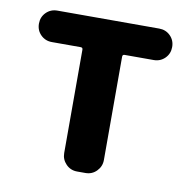

<svg xmlns="http://www.w3.org/2000/svg" viewBox="-68 -626 683 693"><g transform="rotate(10 274.0 -280.0)"><path d="M258.8 0Q234.4 0 217.8 -17.1Q201.2 -34.2 201.2 -57.6V-436.5Q201.2 -444.3 193.4 -444.3H87.9Q63.5 -444.3 46.9 -460.9Q30.3 -477.5 30.3 -502Q30.3 -526.4 46.9 -543Q63.5 -559.6 87.9 -559.6H460.9Q485.4 -559.6 502 -543Q518.6 -526.4 518.6 -502Q518.6 -477.5 502 -460.9Q485.4 -444.3 460.9 -444.3H354.5Q346.7 -444.3 346.7 -436.5V-57.6Q346.7 -34.2 330.1 -17.1Q313.5 0 289.1 0Z"/></g></svg>

Font: Gen Jyuu Gothic Bold
Style: Bold
Weight: 700
Designer: [Source Han Sans]
Ryoko NISHIZUKA  (kana & ideographs); Paul D. Hunt (Latin, Greek & Cyrillic); Wenlong ZHANG  (bopomofo
Version: Version 1.002.20150607